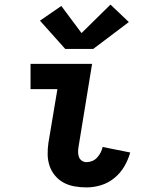

<svg xmlns="http://www.w3.org/2000/svg" viewBox="-20 -808 640 836"><path d="M357 8Q330 8 304.5 3.5Q279 -1 257.5 -12.5Q236 -24 220 -43Q204 -62 196 -85.5Q188 -109 187.5 -135Q187 -161 191 -187L230 -420H113V-530H381L322 -169Q320 -158 320 -146.5Q320 -135 323.5 -125Q327 -115 336 -108.5Q345 -102 357 -102Q369 -102 381.5 -107Q394 -112 403 -122Q412 -132 418 -143.5Q424 -155 427 -168L547 -144Q538 -112 521 -83Q504 -54 477.5 -32.5Q451 -11 419.5 -1.5Q388 8 357 8ZM264 -595 154 -718 247 -782 335 -664 461 -788 541 -712 386 -595Z"/></svg>

Font: Iosevka Curly Slab XBdEx
Style: Italic
Weight: 800
Width: 7
Italic angle: -9°
Monospace: yes
Designer: Belleve Invis
Foundry: Belleve Invis
Version: Version 11.1.0; ttfautohint (v1.8.3)